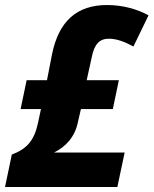

<svg xmlns="http://www.w3.org/2000/svg" viewBox="-30 -744 611 764"><path d="M17 -129 -10 0H437L466 -137H185C230 -159 268 -198 280 -258L292 -310H419L443 -425H315L335 -516C345 -568 366 -590 403 -590C434 -590 466 -578 501 -559L561 -683C517 -707 460 -724 396 -724C277 -724 204 -661 177 -528L157 -425H76L52 -310H133L121 -254C106 -184 76 -151 17 -129Z"/></svg>

Font: Noto Sans SemiCondensed ExtraBold
Style: Italic
Weight: 800
Width: 4
Italic angle: -12°
Designer: Monotype Design Team
Foundry: Monotype Imaging Inc.
Version: Version 2.013